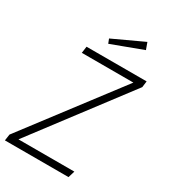

<svg xmlns="http://www.w3.org/2000/svg" viewBox="-212 -977 947 1077"><g transform="rotate(30 261.5 -439.0)"><path d="M0 0 6 -41 462 -641H128L134 -684H523L518 -644L63 -43H425L412 0ZM416 -878 432 -834 231 -759 220 -787Z"/></g></svg>

Font: Fira Sans ExtraLight
Style: Italic
Weight: 275
Italic angle: -8°
Designer: Carrois Corporate & Edenspiekermann AG
Foundry: Carrois Corporate GbR & Edenspiekermann AG
Version: Version 4.203